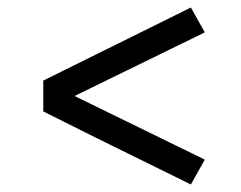

<svg xmlns="http://www.w3.org/2000/svg" viewBox="-20 -595 640 510"><path d="M487 -105 225 -234 95 -299V-381L487 -575L524 -509L178 -340L524 -171Z"/></svg>

Font: Iosevka Slab Extended
Style: Regular
Weight: 400
Width: 7
Monospace: yes
Designer: Belleve Invis
Foundry: Belleve Invis
Version: Version 11.1.1; ttfautohint (v1.8.3)